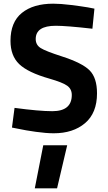

<svg xmlns="http://www.w3.org/2000/svg" viewBox="-20 -712 584 1043"><path d="M169 311 215 77H345L290 311ZM493 -665 482 -556Q341 -572 283 -572Q174 -572 174 -500Q174 -468 201 -451Q228 -434 315 -406Q427 -370 467 -329.5Q507 -289 507 -205Q507 -98 442 -43Q377 12 272 12Q231 12 174 4Q117 -4 81 -12L45 -19L59 -126Q193 -108 264 -108Q370 -108 370 -196Q370 -228 345.5 -246Q321 -264 248 -285Q132 -318 84.5 -363.5Q37 -409 37 -490Q37 -592 99 -642Q161 -692 269 -692Q309 -692 365 -685Q421 -678 457 -672Z"/></svg>

Font: TitilliumText
Style: ExtraBold
Weight: 800
Designer: Accademia di Belle Arti di Urbino and others
Foundry: Accademia di Belle Arti di Urbino and others.
Version: Version 60.001